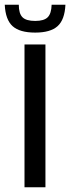

<svg xmlns="http://www.w3.org/2000/svg" viewBox="-52 -787 295 807"><path d="M51 0V-600H139V0ZM-32 -767H27Q27 -730 42.5 -714.5Q58 -699 96 -699Q133 -699 148.5 -714.5Q164 -730 165 -767H223Q220 -704 190 -677Q160 -650 96 -650Q31 -650 1 -677Q-29 -704 -32 -767Z"/></svg>

Font: Big Shoulders Text Medium
Style: Regular
Weight: 500
Designer: Patric King
Foundry: XO Type Co
Version: Version 1.000; ttfautohint (v1.8.2)